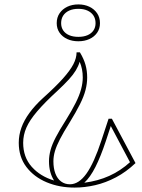

<svg xmlns="http://www.w3.org/2000/svg" viewBox="-20 -635 644 870"><path d="M318 215Q249 215 191.5 191Q134 167 99.5 121.5Q65 76 65 12Q65 -23 77 -56.5Q89 -90 113.5 -123.5Q138 -157 174 -190Q232 -242 265 -279Q298 -316 312.5 -344Q327 -372 327 -398H342Q360 -368 367.5 -341Q375 -314 375 -284Q375 -256 367.5 -227Q360 -198 342.5 -163Q325 -128 295 -79Q268 -36 252 -5Q236 26 229 49.5Q222 73 222 96Q222 128 231 151.5Q240 175 257 187.5Q274 200 297 200Q337 200 371.5 152Q406 104 440 0L472 -97H487L594 104Q552 144 505.5 168.5Q459 193 411.5 204Q364 215 318 215ZM569 100 482 -64 459 6Q436 75 412.5 121.5Q389 168 362 193Q424 185 475 162Q526 139 569 100ZM225 183Q214 166 208 144Q202 122 202 96Q202 71 209 45Q216 19 233 -13.5Q250 -46 278 -90Q306 -135 323 -169Q340 -203 347.5 -231Q355 -259 355 -284Q355 -323 341 -355Q335 -335 323.5 -316Q312 -297 292.5 -275.5Q273 -254 242 -225Q183 -171 148.5 -130.5Q114 -90 99.5 -56.5Q85 -23 85 12Q85 77 123.5 120.5Q162 164 225 183ZM335 -615Q363 -615 385 -604.5Q407 -594 420 -575Q433 -556 433 -530Q433 -505 420 -486.5Q407 -468 385 -458Q363 -448 335 -448Q307 -448 285 -458Q263 -468 250 -486.5Q237 -505 237 -530Q237 -556 250 -575Q263 -594 285 -604.5Q307 -615 335 -615ZM335 -468Q359 -468 376.5 -475.5Q394 -483 403.5 -497Q413 -511 413 -530Q413 -550 403.5 -564.5Q394 -579 376.5 -587Q359 -595 335 -595Q311 -595 293.5 -587Q276 -579 266.5 -564.5Q257 -550 257 -530Q257 -511 266.5 -497Q276 -483 293.5 -475.5Q311 -468 335 -468Z"/></svg>

Font: Kalnia Glaze Thin
Style: Regular
Weight: 100
Version: Version 1.110